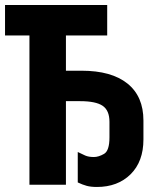

<svg xmlns="http://www.w3.org/2000/svg" viewBox="-20 -734 640 763"><path d="M550 -180V-255Q550 -351 486.5 -402Q423 -453 304 -453H242V-593H406V-714H0V-593H97V0H242V-332H298Q361 -332 388 -313.5Q415 -295 415 -250V-188Q415 -135 393.5 -122.5Q372 -110 353 -110Q332 -110 318.5 -116Q305 -122 289 -130V-9Q308 0 324.5 4.5Q341 9 365 9Q448 9 499 -41.5Q550 -92 550 -180Z"/></svg>

Font: Noto Sans Mono UI
Style: Bold
Weight: 700
Designer: Monotype Design team
Foundry: Monotype Imaging Inc.
Version: 1.000